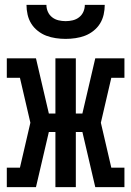

<svg xmlns="http://www.w3.org/2000/svg" viewBox="-20 -770 540 790"><path d="M8 0V-80H62L105 -265L62 -450H8V-530H128L181 -303H208V-530H292V-303H319L372 -530H492V-450H438L395 -265L438 -80H492V0H372L319 -227H292V0H208V-227H181L128 0ZM250 -610Q230 -610 209.5 -613Q189 -616 170.5 -623Q152 -630 135.5 -643Q119 -656 108.5 -673Q98 -690 93.5 -710Q89 -730 89 -750H171Q171 -735 177 -721.5Q183 -708 194.5 -699Q206 -690 220.5 -686.5Q235 -683 250 -683Q265 -683 279.5 -686.5Q294 -690 305.5 -699Q317 -708 323 -721.5Q329 -735 329 -750H411Q411 -730 406.5 -710Q402 -690 391.5 -673Q381 -656 364.5 -643Q348 -630 329.5 -623Q311 -616 290.5 -613Q270 -610 250 -610Z"/></svg>

Font: Iosevka Slab Medium
Style: Regular
Weight: 500
Monospace: yes
Designer: Belleve Invis
Foundry: Belleve Invis
Version: Version 11.1.1; ttfautohint (v1.8.3)